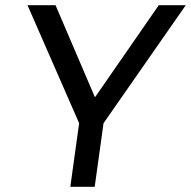

<svg xmlns="http://www.w3.org/2000/svg" viewBox="-20 -720 736 740"><path d="M285 -245 86 -700H194L346 -345L592 -700H696L379 -245L345 0H251Z"/></svg>

Font: Retni Sans Medium
Style: Italic
Weight: 500
Italic angle: -8°
Designer: Vitaly Kuzmin
Foundry: ParaType Ltd.
Version: Version 1.00;June 10, 2019;FontCreator 11.5.0.2425 64-bit; t